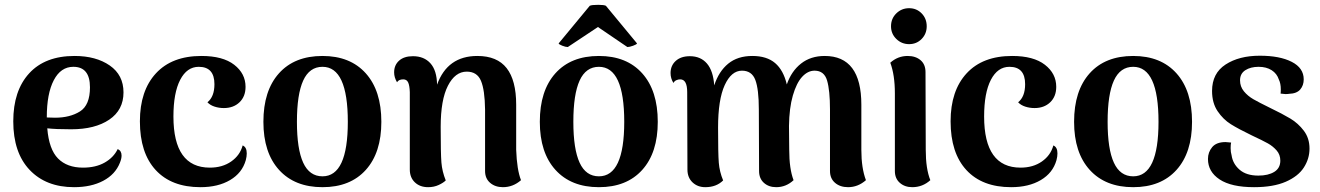

<svg xmlns="http://www.w3.org/2000/svg" viewBox="-20 -762 5474 796"><path d="M484 -117Q484 -104 477 -87Q458 -39 408 -12.5Q358 14 287 14Q171 14 103 -57.5Q35 -129 35 -259Q35 -386 101 -458Q167 -530 289 -530Q378 -530 435 -490.5Q492 -451 492 -379Q492 -306 433 -266Q374 -226 275 -226Q211 -226 176 -230Q183 -143 220.5 -105Q258 -67 324 -67Q377 -67 414 -88Q451 -109 468 -144Q484 -137 484 -117ZM174 -276V-275L208 -274Q270 -274 311.5 -300Q353 -326 353 -400Q353 -485 284 -485Q232 -485 203 -429.5Q174 -374 174 -276Z M560 -259Q560 -386 626.5 -458Q693 -530 815 -530Q904 -530 951 -493.5Q998 -457 998 -402Q998 -362 973 -338Q948 -314 908 -314Q888 -314 869.5 -320Q851 -326 840 -338Q869 -361 869 -413Q869 -485 804 -485Q755 -485 727 -431Q699 -377 699 -279Q699 -67 850 -67Q902 -67 938.5 -92.5Q975 -118 986 -159Q1003 -152 1003 -126Q1003 -113 999 -98Q984 -45 934 -15.5Q884 14 811 14Q691 14 625.5 -57Q560 -128 560 -259Z M1072 -257Q1072 -386 1136.5 -458Q1201 -530 1317 -530Q1432 -530 1496.5 -458Q1561 -386 1561 -257Q1561 -129 1496.5 -57.5Q1432 14 1317 14Q1202 14 1137 -57.5Q1072 -129 1072 -257ZM1422 -257Q1422 -485 1317 -485Q1263 -485 1237 -428Q1211 -371 1211 -257Q1211 -144 1237 -87.5Q1263 -31 1317 -31Q1422 -31 1422 -257Z M2140 -15Q2107 14 2065 14Q2033 14 2012 -4Q1991 -22 1991 -53V-308Q1990 -389 1974 -427Q1958 -465 1915 -465Q1867 -465 1837 -406.5Q1807 -348 1807 -236Q1807 -126 1810 -88.5Q1813 -51 1828 -14Q1818 -4 1798.5 5Q1779 14 1755 14Q1721 14 1700 -6Q1679 -26 1679 -59V-380Q1678 -408 1672 -420.5Q1666 -433 1652 -433Q1633 -433 1626 -421Q1614 -441 1614 -462Q1614 -492 1634.5 -510.5Q1655 -529 1692 -529Q1738 -529 1764.5 -499.5Q1791 -470 1792 -411Q1835 -530 1959 -530Q2041 -530 2080.5 -479.5Q2120 -429 2120 -328V-141Q2123 -58 2140 -15Z M2218 -257Q2218 -386 2282.5 -458Q2347 -530 2463 -530Q2578 -530 2642.5 -458Q2707 -386 2707 -257Q2707 -129 2642.5 -57.5Q2578 14 2463 14Q2348 14 2283 -57.5Q2218 -129 2218 -257ZM2568 -257Q2568 -485 2463 -485Q2409 -485 2383 -428Q2357 -371 2357 -257Q2357 -144 2383 -87.5Q2409 -31 2463 -31Q2568 -31 2568 -257ZM2296 -582 2425 -738Q2433 -742 2460 -742Q2484 -742 2492 -738L2621 -582Q2620 -578 2605 -572.5Q2590 -567 2581 -567L2459 -650L2334 -567Q2325 -567 2311 -572.5Q2297 -578 2296 -582Z M3570 -15Q3537 14 3496 14Q3463 14 3442 -4Q3421 -22 3421 -53V-308Q3421 -387 3409 -428Q3397 -469 3357 -469Q3329 -469 3305.5 -443.5Q3282 -418 3267 -366Q3252 -314 3251 -240L3252 -141Q3252 -62 3270 -15Q3239 14 3198 14Q3167 14 3147 -4Q3127 -22 3127 -53L3126 -308Q3126 -392 3111.5 -430.5Q3097 -469 3056 -469Q3012 -469 2984.5 -409Q2957 -349 2957 -233Q2957 -125 2960 -87.5Q2963 -50 2978 -14Q2950 14 2904 14Q2872 14 2851 -6Q2830 -26 2830 -59L2829 -380Q2829 -433 2800 -433Q2792 -433 2784 -429.5Q2776 -426 2772 -418Q2760 -437 2760 -459Q2760 -490 2781.5 -509.5Q2803 -529 2840 -529Q2885 -529 2911 -498.5Q2937 -468 2941 -408Q2960 -466 2999 -498Q3038 -530 3099 -530Q3159 -530 3193.5 -500.5Q3228 -471 3242 -412Q3261 -467 3301 -498.5Q3341 -530 3399 -530Q3551 -530 3551 -328V-141Q3551 -65 3570 -15Z M3674 -653Q3674 -685 3696 -706.5Q3718 -728 3749 -728Q3780 -728 3801 -706.5Q3822 -685 3822 -653Q3822 -622 3801 -600.5Q3780 -579 3749 -579Q3718 -579 3696 -600.5Q3674 -622 3674 -653ZM3837 -15Q3805 14 3762 14Q3731 14 3710.5 -4Q3690 -22 3690 -53V-375Q3690 -451 3671 -502Q3702 -530 3743 -530Q3776 -530 3796.5 -512.5Q3817 -495 3817 -463L3818 -141Q3818 -62 3837 -15Z M3921 -259Q3921 -386 3987.5 -458Q4054 -530 4176 -530Q4265 -530 4312 -493.5Q4359 -457 4359 -402Q4359 -362 4334 -338Q4309 -314 4269 -314Q4249 -314 4230.5 -320Q4212 -326 4201 -338Q4230 -361 4230 -413Q4230 -485 4165 -485Q4116 -485 4088 -431Q4060 -377 4060 -279Q4060 -67 4211 -67Q4263 -67 4299.5 -92.5Q4336 -118 4347 -159Q4364 -152 4364 -126Q4364 -113 4360 -98Q4345 -45 4295 -15.5Q4245 14 4172 14Q4052 14 3986.5 -57Q3921 -128 3921 -259Z M4433 -257Q4433 -386 4497.5 -458Q4562 -530 4678 -530Q4793 -530 4857.5 -458Q4922 -386 4922 -257Q4922 -129 4857.5 -57.5Q4793 14 4678 14Q4563 14 4498 -57.5Q4433 -129 4433 -257ZM4783 -257Q4783 -485 4678 -485Q4624 -485 4598 -428Q4572 -371 4572 -257Q4572 -144 4598 -87.5Q4624 -31 4678 -31Q4783 -31 4783 -257Z M4988 -103Q4988 -131 5005.5 -152Q5023 -173 5061 -173Q5068 -173 5084 -171Q5082 -163 5082 -148Q5082 -131 5086 -118Q5091 -83 5119 -58.5Q5147 -34 5197 -34Q5238 -34 5263 -49.5Q5288 -65 5288 -96Q5288 -121 5272.5 -138.5Q5257 -156 5236.5 -167.5Q5216 -179 5169 -201Q5115 -227 5083 -247Q5051 -267 5028 -301Q5005 -335 5005 -385Q5005 -458 5061 -494.5Q5117 -531 5203 -531Q5286 -531 5335.5 -505.5Q5385 -480 5385 -433Q5385 -408 5370.5 -391Q5356 -374 5324 -373Q5319 -372 5309 -372Q5303 -372 5289 -374Q5290 -379 5290 -391Q5290 -416 5282 -432Q5274 -457 5252 -471Q5230 -485 5198 -485Q5165 -485 5143 -471Q5121 -457 5121 -429Q5121 -403 5137 -383.5Q5153 -364 5176.5 -350.5Q5200 -337 5243 -316Q5297 -290 5329.5 -270.5Q5362 -251 5385.5 -220Q5409 -189 5409 -146Q5409 -104 5385.5 -67.5Q5362 -31 5310.5 -8.5Q5259 14 5179 14Q5085 14 5036.5 -18Q4988 -50 4988 -103Z"/></svg>

Font: Arima Madurai Black
Style: Regular
Weight: 900
Designer: Joana Correia and Natanael Gama
Foundry: NDISCOVER
Version: Version 1.020